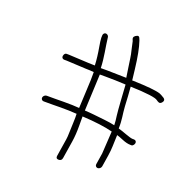

<svg xmlns="http://www.w3.org/2000/svg" viewBox="-122 -763 885 907"><g transform="rotate(20 320.0 -309.0)"><path d="M94 -220C95.2 -227.9 103.4 -235 111.4 -235H157.4C183.6 -235 211.9 -236.1 240.4 -235L275 -233C274.8 -238.3 276.1 -265.3 278.9 -313.9C281.6 -362.5 282.7 -396.5 282 -416C267.6 -417.3 254.3 -418 242.3 -418L143.1 -423H131.1C122.9 -423 117.1 -429.1 118.4 -437.5C120.1 -447.8 125.9 -453 131.1 -453H143.1L242.3 -448C253 -448 264.3 -447.7 276.2 -447C275.1 -474.2 271.4 -505.1 265.2 -539.5C259.1 -573.9 258.3 -594.5 263.1 -601.2C271.4 -613 287.2 -604.4 288.3 -594.1C293.8 -545.2 305.3 -498.6 306.9 -445H339.9L435.6 -443C433.1 -461 430.5 -478.3 427.8 -495C423.4 -522.2 420.8 -550.3 414.6 -572.5C410.4 -587.4 408.9 -602.1 405 -616L401.4 -625C398.2 -634.3 403.1 -641.7 416.1 -647.2C422.6 -649.9 427.4 -646.9 430.4 -638L434 -629C444.6 -598.1 453.2 -553.2 460 -494.3C463.8 -460.8 465.9 -443 466.2 -441H474.2C543.1 -438.8 588 -434.4 608.7 -427.7C613.6 -426.1 622 -421.5 634 -414C641.7 -408 642 -400.8 635.1 -392.5C624.4 -379.8 616.2 -387.6 607.6 -393C597.4 -402.3 551.4 -408.3 469.5 -411C472.4 -384 473.8 -345.9 475.7 -314.5C478.2 -273.8 485.5 -250.1 484 -206C506.6 -200.5 547.5 -182 562.2 -182H569.2C577.4 -182 583.2 -175.9 581.9 -167.5C580.6 -159.2 572.7 -152 569.2 -152H562.2C550.3 -152 536.3 -155.3 520.4 -162C504.4 -168.7 493.5 -172.7 487.7 -174C485.3 -125.8 487.1 -107 480.9 -68L471.9 -11C470.6 -3.1 462.4 4 454.5 4C446.6 4 440.6 -3.1 441.9 -11L450.9 -68L457.8 -181C419.7 -190.9 368.5 -197.6 304 -201C303.9 -200.3 303.9 -184.8 304.1 -154.5C304.3 -124.2 302.5 -97 298.7 -73L284.8 15C283.2 25 277.4 30 267.4 30C257.4 30 253.2 25 254.8 15L268.7 -73C270.1 -81.7 270.9 -93 271.1 -107C271.4 -127.8 275 -184.8 273.3 -203L233.6 -205C206.4 -206.2 178.6 -205 152.6 -205H106.6C98.7 -205 92.7 -212.1 94 -220ZM312.9 -415C313.1 -402 306.3 -278.5 304.7 -231C319.3 -230.3 334.3 -229.2 349.7 -227.5C378 -224.4 434.6 -219.3 458.9 -213C458.5 -227.7 457.1 -243.3 454.5 -259.9C451.2 -281.5 444.9 -389 443.4 -412C407.7 -414 373.2 -415 339.9 -415Z"/></g></svg>

Font: MewTooHand
Style: ReversedIta
Weight: 400
Designer: Mew Too, Robert Jablonski
Version: Version 0.77